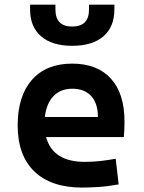

<svg xmlns="http://www.w3.org/2000/svg" viewBox="-20 -803 626 832"><path d="M335.4 9.8Q201.7 9.8 129.2 -59.8Q56.6 -129.4 56.6 -259.8Q56.6 -386.7 118.4 -457Q180.2 -527.3 292.5 -527.3Q400.9 -527.3 460.2 -462.9Q519.5 -398.4 519.5 -275.9Q519.5 -240.7 516.6 -209H179.7Q209 -101.6 347.2 -101.6Q381.3 -101.6 414.3 -105.2Q447.3 -108.9 481.4 -115.2L494.1 -3.9Q445.8 4.9 406 7.3Q366.2 9.8 335.4 9.8ZM174.3 -295.9H404.3Q404.3 -355.5 375 -387Q345.7 -418.5 293.5 -418.5Q242.7 -418.5 211.9 -386.7Q181.2 -355 174.3 -295.9ZM293 -604.5Q206.1 -604.5 158.2 -645.5Q110.4 -686.5 110.4 -761.7V-782.7H220.2V-761.7Q220.2 -688 293 -688Q365.7 -688 365.7 -761.7V-782.7H475.6V-761.7Q475.6 -686.5 428 -645.5Q380.4 -604.5 293 -604.5Z"/></svg>

Font: CaskaydiaCove NF SemiBold
Style: Regular
Weight: 600
Designer: Aaron Bell
Foundry: Saja Typeworks
Version: Version 2111.001; VTT 6.35;Nerd Fonts 3.2.1